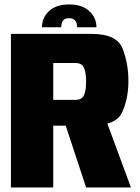

<svg xmlns="http://www.w3.org/2000/svg" viewBox="-20 -824 617 844"><path d="M28 0V-675H383.5Q494 -675 519.2 -609.8Q544.5 -544.5 544.5 -467.5Q544.5 -391.5 517.5 -331.5Q501.5 -294.5 452 -280.5L555.5 0H358.5L269 -271.5H214V0ZM214 -385H312Q340 -385 349.2 -405.5Q358.5 -426 358.5 -465.5Q358.5 -505 349.2 -526Q340 -547 312 -547H214ZM284 -804.5Q340.5 -804.5 372.2 -775.5Q404 -746.5 404 -704H319Q319 -744 284 -744Q265 -744 257.2 -734Q249.5 -724 249.5 -704H164.5Q164.5 -746.5 195.8 -775.5Q227 -804.5 284 -804.5Z"/></svg>

Font: Anybody ExtraBold
Style: Regular
Weight: 800
Designer: Tyler Finck
Foundry: Etcetera Type Company
Version: Version 1.010; ttfautohint (v1.8.3) -l 8 -r 50 -G 200 -x 14 